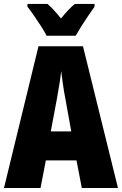

<svg xmlns="http://www.w3.org/2000/svg" viewBox="-20 -947 614 967"><path d="M392.1 0 365.2 -139.2H210.9L184.1 0H0L173.8 -713.9H397.9L574.2 0ZM338.9 -285.2 310.1 -444.8Q302.2 -484.9 297.1 -522Q292 -559.1 288.1 -588.9Q285.2 -560.5 279.3 -523.7Q273.4 -486.8 266.1 -446.8L235.8 -285.2ZM214.4 -767.1Q206.1 -784.7 188 -813Q169.9 -841.3 150.6 -869.1Q131.3 -897 118.2 -913.1V-927.2H219.2Q248 -902.8 287.1 -854Q326.7 -902.8 356.9 -927.2H456.1V-913.1Q442.4 -894 424.1 -867.2Q405.8 -840.3 388.9 -813.5Q372.1 -786.6 361.3 -767.1Z"/></svg>

Font: Open Sans Condensed ExtraBold
Style: Regular
Weight: 800
Width: 3
Designer: Monotype Design Team
Foundry: Monotype Imaging Inc.
Version: Version 3.000; ttfautohint (v1.8.4)